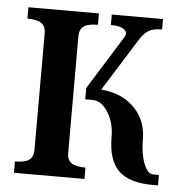

<svg xmlns="http://www.w3.org/2000/svg" viewBox="-44 -582 583 624"><g transform="rotate(5 247.0 -270.0)"><path d="M494 -34V0H475Q399 0 364.5 -34.5Q330 -69 330 -143Q330 -190 308.5 -224Q287 -258 258 -258H234V-295L343 -470Q353 -486 339.5 -496Q326 -506 296 -506V-540H463V-506Q435 -506 419.5 -497Q404 -488 388 -462L283 -294Q350 -289 391 -248Q432 -207 432 -144Q432 -98 444.5 -66Q457 -34 475 -34ZM24 -37Q56 -37 70 -47Q84 -57 84 -80V-460Q84 -483 70 -493Q56 -503 24 -503V-540H254V-503Q222 -503 208 -493Q194 -483 194 -460V-80Q194 -57 208 -47Q222 -37 254 -37V0H24Z"/></g></svg>

Font: Girassol
Style: Regular
Weight: 400
Width: 3
Designer: Liam Spradlin
Version: Version 1.004